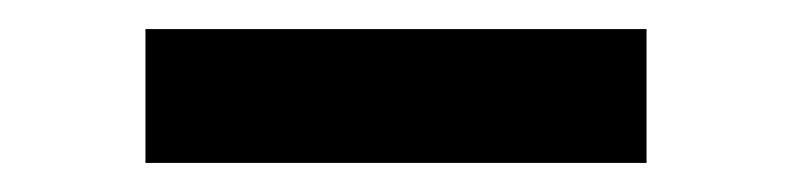

<svg xmlns="http://www.w3.org/2000/svg" viewBox="-20 -348 544 132"><path d="M80 -236V-328H424.5V-236Z"/></svg>

Font: Encode Sans Expanded Medium
Style: Regular
Weight: 500
Width: 7
Designer: Multiple Designers
Foundry: Impallari Type
Version: Version 2.000